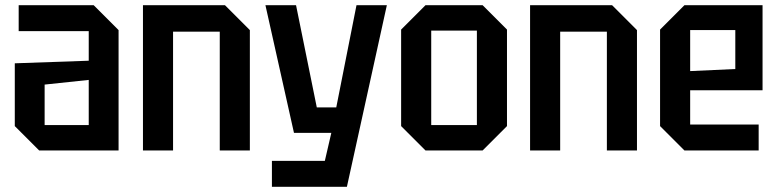

<svg xmlns="http://www.w3.org/2000/svg" viewBox="-20 -580 3001 740"><path d="M37 -94V-336L322 -346V-460H52V-560H341L437 -464V0H131ZM152 -254V-98H322V-272Z M531 0V-560H847L943 -464V0H827V-458H647V0Z M1028 140V40H1232L1257 -68H1113L1003 -560H1121L1201 -166H1276L1354 -560H1471L1317 140Z M1526 -94V-466L1620 -560H1840L1934 -466V-94L1840 0H1620ZM1642 -98H1818V-462H1642Z M2023 0V-560H2339L2435 -464V0H2319V-458H2139V0Z M2524 -94V-466L2618 -560H2919V-232H2640V-100H2904V0H2618ZM2640 -306 2814 -314V-464H2640Z"/></svg>

Font: Tektur SemiCondensed Medium
Style: Regular
Weight: 500
Width: 4
Designer: Adam Jagosz
Foundry: Adam Jagosz
Version: Version 1.005;gftools[0.9.30]